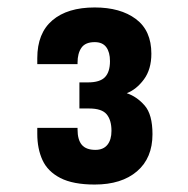

<svg xmlns="http://www.w3.org/2000/svg" viewBox="-20 -918 504 515"><path d="M234 -423Q176 -423 142 -440.5Q108 -458 94 -488.5Q80 -519 80 -559V-575H188V-571Q188 -543 199.5 -529.5Q211 -516 236 -516Q257 -516 268 -529.5Q279 -543 279 -567Q279 -596 266 -611.5Q253 -627 219 -627H193V-697H216Q248 -697 261.5 -711Q275 -725 275 -754Q275 -778 265 -791.5Q255 -805 234 -805Q209 -805 198.5 -790Q188 -775 188 -750V-746H80V-762Q80 -829 120.5 -863.5Q161 -898 234 -898Q303 -898 344.5 -867Q386 -836 386 -774Q386 -732 366 -705Q346 -678 320 -668Q347 -659 368 -635Q389 -611 389 -558Q389 -494 347.5 -458.5Q306 -423 234 -423Z"/></svg>

Font: Oswald SemiBold
Style: Regular
Weight: 600
Designer: Vernon Adams
Foundry: Vernon Adams
Version: Version 4.100; ttfautohint (v1.8.1.43-b0c9)